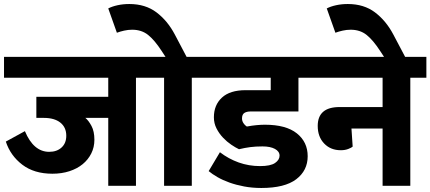

<svg xmlns="http://www.w3.org/2000/svg" viewBox="-30 -925 2143 956"><path d="M395 -338Q411 -325 425.5 -298Q440 -271 440 -229Q440 -192 424.5 -161Q409 -130 381.5 -107.5Q354 -85 315.5 -72.5Q277 -60 231 -60Q140 -60 81 -105Q22 -150 -1 -220L94 -272Q137 -169 215 -169Q253 -169 276.5 -190.5Q300 -212 300 -249Q300 -291 270.5 -314.5Q241 -338 188 -338H151V-443H509V-538H-10V-642H727V-538H647V0H509V-338Z M509 -883Q528 -893 555.5 -899Q583 -905 614 -905Q694 -905 749 -863.5Q804 -822 840 -754L899 -642H1005V-538H925V0H787V-538H707V-642H794L775 -671Q740 -725 707.5 -751Q675 -777 628 -777Q608 -777 588 -772.5Q568 -768 552 -762Z M1160 -182Q1143 -190 1121.5 -204.5Q1100 -219 1080.5 -239.5Q1061 -260 1048 -285.5Q1035 -311 1035 -341Q1035 -402 1075 -439Q1115 -476 1193 -476H1318V-538H985V-642H1542V-538H1456V-370H1218Q1198 -370 1186.5 -362.5Q1175 -355 1175 -335Q1175 -323 1182 -312Q1189 -301 1199 -295Q1226 -300 1248.5 -302Q1271 -304 1289 -304Q1394 -304 1448 -261Q1502 -218 1502 -147Q1502 -76 1445 -32.5Q1388 11 1271 11Q1226 11 1186 3.5Q1146 -4 1112.5 -16Q1079 -28 1053 -43Q1027 -58 1009 -73L1065 -167Q1108 -134 1158.5 -116Q1209 -98 1265 -98Q1317 -98 1339.5 -113.5Q1362 -129 1362 -150Q1362 -171 1339 -183.5Q1316 -196 1277 -196Q1243 -196 1216 -192.5Q1189 -189 1160 -182Z M1875 -392V-538H1522V-642H2093V-538H2013V0H1875V-285H1720L1726 -195Q1721 -190 1704.5 -183.5Q1688 -177 1667 -177Q1616 -177 1584 -210.5Q1552 -244 1552 -298Q1552 -392 1661 -392Z M1597 -883Q1616 -893 1643.5 -899Q1671 -905 1702 -905Q1782 -905 1837 -863.5Q1892 -822 1928 -754L2004 -610H1903L1863 -671Q1828 -725 1795.5 -751Q1763 -777 1716 -777Q1696 -777 1676 -772.5Q1656 -768 1640 -762Z"/></svg>

Font: Ek Mukta ExtraBold
Style: Regular
Weight: 800
Designer: Girish Dalvi and Yashodeep Gholap
Foundry: Ek Type
Version: Version 2.538;PS 1.002;hotconv 16.6.51;makeotf.lib2.5.65220;